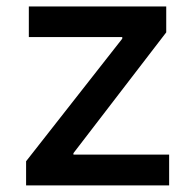

<svg xmlns="http://www.w3.org/2000/svg" viewBox="-20 -562 592 582"><path d="M59.1 0V-73.2L350.6 -444.8V-449.7H67.4V-542.5H483.9V-463.9L202.6 -97.7V-93.3H492.7V0Z"/></svg>

Font: Inter 16pt Medium
Style: Regular
Weight: 500
Version: Version 4.001;git-66647c0bb